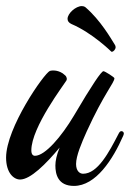

<svg xmlns="http://www.w3.org/2000/svg" viewBox="-54 -608 427 631"><path d="M351 -162C352 -165 353 -167 353 -169C353 -174 349 -177 345 -177C342 -177 339 -175 336 -169C304 -107 267 -37 219 -37C208 -37 196 -46 196 -69C196 -96 214 -138 231 -176C288 -301 322 -336 322 -351C322 -354 291 -374 286 -374C279 -374 249 -330 189 -228C148 -159 94 -96 61 -96C54 -96 49 -101 49 -114C49 -190 158 -332 164 -343C165 -345 167 -349 164 -355C163 -358 160 -361 152 -367C132 -380 113 -376 110 -375C91 -367 -34 -188 -34 -90C-34 -40 -9 -18 12 -18C46 -18 97 -69 142 -123C132 -99 128 -79 128 -64C128 -36 136 3 189 3C261 3 317 -84 351 -162ZM324 -460C311 -481 276 -542 227 -584C223 -587 219 -588 215 -588C195 -588 168 -564 168 -546C168 -539 172 -533 181 -529C249 -500 310 -440 310 -440C311 -438 312 -438 314 -438C319 -438 326 -446 326 -453C326 -456 325 -458 324 -460Z"/></svg>

Font: Mervale Script
Style: Regular
Weight: 400
Designer: Astigmatic (AOETI)
Foundry: Astigmatic (AOETI)
Version: Version 1.000